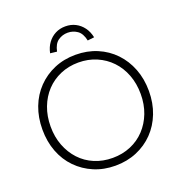

<svg xmlns="http://www.w3.org/2000/svg" viewBox="-155 -1021 1098 1164"><g transform="rotate(-20 393.5 -439.0)"><path d="M50 -347Q50 -425 75 -490.5Q100 -556 146.5 -604Q193 -652 255.5 -678.5Q318 -705 393 -705Q468 -705 531 -678.5Q594 -652 640 -604Q686 -556 711.5 -490.5Q737 -425 737 -347Q737 -269 711.5 -203.5Q686 -138 640 -90.5Q594 -43 531 -16.5Q468 10 393 10Q318 10 255.5 -16.5Q193 -43 146.5 -90.5Q100 -138 75 -203.5Q50 -269 50 -347ZM684 -347Q684 -414 662.5 -470.5Q641 -527 602 -568Q563 -609 509.5 -632Q456 -655 393 -655Q330 -655 276.5 -632Q223 -609 184.5 -568Q146 -527 124.5 -470.5Q103 -414 103 -347Q103 -280 124.5 -224Q146 -168 184.5 -126.5Q223 -85 276.5 -62.5Q330 -40 393 -40Q456 -40 509.5 -62.5Q563 -85 602 -126.5Q641 -168 662.5 -224Q684 -280 684 -347ZM252 -766Q260 -804 280 -831Q300 -858 329 -873Q358 -888 394 -888Q430 -888 459 -873Q488 -858 508 -831Q528 -804 536 -766L493 -761Q483 -809 455.5 -828Q428 -847 394 -847Q360 -847 332.5 -828Q305 -809 295 -761Z"/></g></svg>

Font: Mach ExtraLight
Style: Regular
Weight: 250
Version: Version 1.002